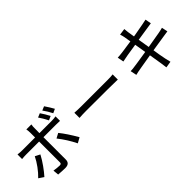

<svg xmlns="http://www.w3.org/2000/svg" viewBox="109 -1778 2782 2782"><g transform="rotate(-45 1500.0 -386.5)"><path d="M829 -88Q759 -231 660 -356L735 -396Q817 -295 910 -133ZM451 37Q390 37 308 30L300 -58Q380 -46 418 -46Q451 -46 451 -75V-503H185Q141 -503 97 -498V-592Q106 -592 110 -591Q142 -586 185 -586H451V-683Q451 -722 444 -758H547Q544 -740 542 -719.5Q540 -699 540 -586H793Q835 -586 877 -593V-501Q829 -503 794 -503H540V-46Q540 36 451 37ZM141 -85 65 -136Q120 -188 172 -259Q224 -330 256 -397L332 -358Q295 -287 241.5 -212Q188 -137 141 -85ZM769 -619Q727 -702 686 -760L748 -786Q794 -720 831 -647ZM886 -648Q849 -722 801 -788L863 -814Q916 -736 948 -677Z M1892 -331Q1879 -331 1868 -332Q1831 -336 1247 -336Q1168 -336 1107 -331V-437Q1166 -432 1247 -432H1782Q1855 -432 1892 -438Z M2515 41Q2509 -13 2502 -55L2470 -251L2261 -216Q2171 -201 2130 -190L2110 -286Q2134 -287 2158 -289Q2214 -295 2456 -334L2427 -510Q2208 -477 2134 -460L2116 -557Q2177 -557 2412 -594L2395 -697Q2388 -734 2376 -769L2476 -783Q2479 -728 2500 -608L2531 -613Q2758 -653 2790 -662L2807 -570Q2771 -566 2514 -525L2543 -349L2785 -390Q2840 -400 2875 -410L2894 -318Q2839 -311 2801 -304Q2597 -273 2558 -266Q2573 -160 2592 -70L2593 -64Q2601 -21 2614 25Z"/></g></svg>

Font: LXGW 975 Gothic SC
Style: Regular
Weight: 400
Version: Version 2.01;February 25, 2021